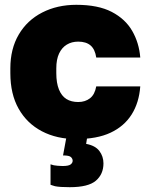

<svg xmlns="http://www.w3.org/2000/svg" viewBox="-20 -564 623 798"><path d="M297 14Q216 14 154 -18.5Q92 -51 57.5 -112Q23 -173 23 -260V-280Q23 -361 58 -420.5Q93 -480 155.5 -512Q218 -544 297 -544Q388 -544 444.5 -514.5Q501 -485 529.5 -435.5Q558 -386 563 -325H380Q375 -359 356.5 -375Q338 -391 305 -391Q278 -391 257.5 -378.5Q237 -366 225.5 -341.5Q214 -317 214 -280V-260Q214 -219 225 -192Q236 -165 256 -152.5Q276 -140 305 -140Q334 -140 354 -155.5Q374 -171 380 -205H563Q558 -137 527 -88Q496 -39 439.5 -12.5Q383 14 297 14ZM270 214Q249 214 234 213Q219 212 209 210Q204 209 199 207Q194 205 190 204V119L204 123Q211 124 220 125Q229 126 240 126Q265 126 273.5 119.5Q282 113 282 104Q282 96 275 89Q268 82 242 82L259 -10H345L338 34Q376 41 393 63.5Q410 86 410 115Q410 160 378.5 187Q347 214 270 214Z"/></svg>

Font: Golos Text ExtraBold
Style: Regular
Weight: 800
Designer: A.Korolkova, Vitaly Kuzmin
Foundry: ParaType Ltd
Version: Version 2.004